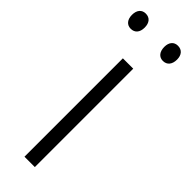

<svg xmlns="http://www.w3.org/2000/svg" viewBox="-258 -724 734 734"><g transform="rotate(45 108.5 -357.5)"><path d="M-13 -674C-13 -649 0 -633 21 -633C43 -633 56 -648 56 -674C56 -700 43 -715 21 -715C0 -715 -13 -700 -13 -674ZM161 -675C161 -649 174 -633 195 -633C217 -633 230 -649 230 -675C230 -700 217 -715 195 -715C174 -715 161 -700 161 -675ZM136 0V-532H80V0Z"/></g></svg>

Font: Noto Sans Gujarati SemiCondensed Light
Style: Regular
Weight: 300
Width: 4
Designer: Jelle Bosma - Monotype Design Team, Universal Thirst
Foundry: Monotype Imaging Inc.
Version: Version 2.106